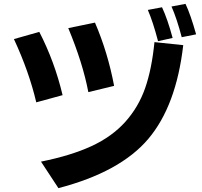

<svg xmlns="http://www.w3.org/2000/svg" viewBox="-20 -891 1040 990"><path d="M51.8 -689.5 182.6 -726.6Q261.7 -573.2 302.7 -400.4L167 -363.3Q129.9 -521.5 51.8 -689.5ZM191.4 -57.6Q346.7 -88.9 452.1 -137.7Q557.6 -186.5 626 -262.7Q694.3 -338.9 728.5 -437Q762.7 -535.2 776.4 -673.8L924.8 -658.2Q888.7 -344.7 744.1 -174.3Q599.6 -3.9 281.2 79.1ZM332 -746.1 469.7 -774.4Q536.1 -620.1 568.4 -448.2L435.5 -416Q407.2 -565.4 332 -746.1ZM742.2 -839.8 815.4 -853.5Q843.8 -793 870.1 -695.3L794.9 -678.7Q768.6 -779.3 742.2 -839.8ZM864.3 -857.4 936.5 -871.1Q962.9 -815.4 991.2 -713.9L917 -699.2Q891.6 -795.9 864.3 -857.4Z"/></svg>

Font: GenEi M Gothic v2 Bold
Style: Regular
Weight: 700
Version: Version 2.0